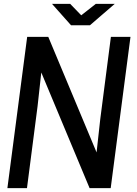

<svg xmlns="http://www.w3.org/2000/svg" viewBox="-20 -970 707 990"><path d="M248 -950.2H341.8L398.9 -891.1L474.1 -950.2H571.8L443.8 -839.8H346.2ZM652.8 -779.8 550.8 0H441.9L192.9 -596.2L173.8 -422.9L119.1 0H18.1L120.1 -779.8H229L478 -184.1L497.1 -356.9L551.8 -779.8Z"/></svg>

Font: Cooper Hewitt
Style: Medium Italic
Weight: 708
Designer: Village Type and Design LLC
Foundry: Cooper Hewitt Smithsonian Design Museum
Version: 1.000